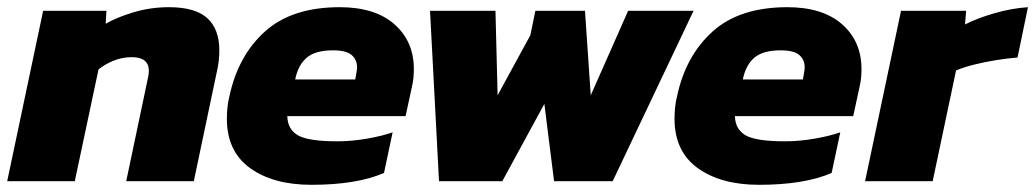

<svg xmlns="http://www.w3.org/2000/svg" viewBox="-31 -504 2879 534"><path d="M-11 0 89 -474H265L263 -438Q294 -456 341 -470Q388 -484 439 -484Q512 -484 545.5 -453.5Q579 -423 579 -364Q579 -351 577.5 -336Q576 -321 572 -304L508 0H320L380 -285Q383 -297 383 -307Q383 -345 335 -345Q309 -345 284.5 -335Q260 -325 243 -311L177 0Z M835 10Q729 10 664.5 -36.5Q600 -83 600 -174Q600 -188 601.5 -204Q603 -220 607 -236Q631 -349 706 -416.5Q781 -484 914 -484Q1012 -484 1066 -436.5Q1120 -389 1120 -312Q1120 -301 1119 -289Q1118 -277 1115 -264L1097 -181H768Q769 -144 798 -127.5Q827 -111 907 -111Q948 -111 990.5 -118.5Q1033 -126 1061 -136L1037 -23Q961 10 835 10ZM790 -283H957L960 -300Q961 -305 961.5 -309Q962 -313 962 -317Q962 -338 947 -351Q932 -364 895 -364Q846 -364 822 -343.5Q798 -323 790 -283Z M1190 0 1165 -474H1347L1353 -239L1444 -406L1458 -474H1596L1612 -239L1716 -474H1898L1673 0H1510L1483 -215L1366 0Z M2080 10Q1974 10 1909.5 -36.5Q1845 -83 1845 -174Q1845 -188 1846.5 -204Q1848 -220 1852 -236Q1876 -349 1951 -416.5Q2026 -484 2159 -484Q2257 -484 2311 -436.5Q2365 -389 2365 -312Q2365 -301 2364 -289Q2363 -277 2360 -264L2342 -181H2013Q2014 -144 2043 -127.5Q2072 -111 2152 -111Q2193 -111 2235.5 -118.5Q2278 -126 2306 -136L2282 -23Q2206 10 2080 10ZM2035 -283H2202L2205 -300Q2206 -305 2206.5 -309Q2207 -313 2207 -317Q2207 -338 2192 -351Q2177 -364 2140 -364Q2091 -364 2067 -343.5Q2043 -323 2035 -283Z M2375 0 2475 -474H2656L2653 -436Q2686 -453 2734 -467Q2782 -481 2828 -484L2799 -344Q2773 -342 2741 -337Q2709 -332 2679 -324.5Q2649 -317 2628 -308L2563 0Z"/></svg>

Font: Kanit
Style: Bold Italic
Weight: 700
Italic angle: -12°
Designer: Katatrad Team
Foundry: CadsonDemak
Version: Version 2.000; ttfautohint (v1.8.3)